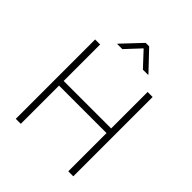

<svg xmlns="http://www.w3.org/2000/svg" viewBox="-254 -1095 1245 1245"><g transform="rotate(45 368.5 -472.0)"><path d="M105 0V-727.5H150.9V-393.1H586.4V-727.5H632.3V0H586.4V-350.6H150.9V0ZM273.9 -808.1H227.5V-811.5L352.5 -943.8H384.3L509.8 -811.5V-808.1H462.4L368.2 -909.2Z"/></g></svg>

Font: Inter ExtraLight
Style: Regular
Weight: 250
Designer: Rasmus Andersson
Foundry: rsms
Version: Version 4.001;git-66647c0bb